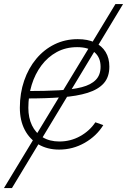

<svg xmlns="http://www.w3.org/2000/svg" viewBox="-39 -748 643 972"><path d="M-19 204.1 545.4 -727.5H584L21.5 204.1ZM260.3 9.3Q200.7 9.3 155.8 -17.1Q110.8 -43.5 86.2 -90.8Q61.5 -138.2 61.5 -202.6Q61.5 -276.4 83.3 -339.6Q105 -402.8 144.5 -450.2Q184.1 -497.6 237.5 -523.7Q291 -549.8 354.5 -549.8Q405.3 -549.8 440.9 -533Q476.6 -516.1 495.6 -484.9Q514.6 -453.6 514.6 -410.6Q514.6 -358.4 486.6 -326.7Q458.5 -294.9 404.8 -278.1Q351.1 -261.2 272.7 -255.4Q194.3 -249.5 94.2 -249.5L98.1 -287.1Q188.5 -287.1 258.1 -290.8Q327.6 -294.4 374.8 -306.6Q421.9 -318.8 446 -343.8Q470.2 -368.7 470.2 -410.2Q470.2 -457 439.7 -483.2Q409.2 -509.3 351.6 -509.3Q293.9 -509.3 248.3 -484.4Q202.6 -459.5 170.4 -416.3Q138.2 -373 121.3 -317.9Q104.5 -262.7 104.5 -202.1Q104.5 -151.9 122.8 -113.5Q141.1 -75.2 176.5 -53.5Q211.9 -31.7 261.7 -31.7Q318.4 -31.7 366.7 -58.6Q415 -85.4 443.8 -128.9L483.9 -114.7Q450.2 -59.6 390.1 -25.1Q330.1 9.3 260.3 9.3Z"/></svg>

Font: Inter 17pt ExtraLight
Style: Italic
Weight: 250
Italic angle: -9.3988°
Version: Version 4.001;git-66647c0bb